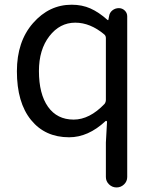

<svg xmlns="http://www.w3.org/2000/svg" viewBox="-20 -575 659 826"><path d="M435.5 186.5V38.1L440.4 -50.8Q440.4 -53.7 438 -54.7Q435.5 -55.7 433.6 -53.7Q359.4 15.6 277.3 15.6Q173.8 15.6 113.3 -59.1Q52.7 -133.8 52.7 -268.6Q52.7 -396.5 122.1 -475.6Q191.4 -554.7 288.1 -554.7Q333 -554.7 369.1 -538.6Q405.3 -522.5 442.4 -489.3Q443.4 -488.3 444.8 -488.3Q446.3 -488.3 446.3 -490.2L449.2 -504.9Q451.2 -520.5 463.4 -530.3Q475.6 -540 491.2 -540Q505.9 -540 516.6 -529.8Q527.3 -519.5 527.3 -504.9V186.5Q527.3 205.1 513.7 218.3Q500 231.4 481.4 231.4Q462.9 231.4 449.2 218.3Q435.5 205.1 435.5 186.5ZM296.9 -60.5Q365.2 -60.5 429.7 -127.9Q435.5 -135.7 435.5 -145.5V-411.1Q435.5 -420.9 428.7 -426.8Q368.2 -477.5 303.7 -477.5Q237.3 -477.5 192.4 -419.4Q147.5 -361.3 147.5 -269.5Q147.5 -170.9 186.5 -115.7Q225.6 -60.5 296.9 -60.5Z"/></svg>

Font: Gen Jyuu GothicX Regular
Style: Regular
Weight: 400
Designer: [Source Han Sans]
Ryoko NISHIZUKA  (kana & ideographs); Paul D. Hunt (Latin, Greek & Cyrillic); Wenlong ZHANG  (bopomofo
Version: Version 1.002.20150607